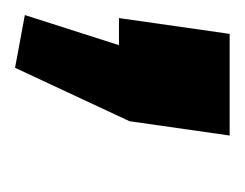

<svg xmlns="http://www.w3.org/2000/svg" viewBox="-59 -132 325 255"><g transform="rotate(90 103.5 -4.5)"><path d="M156 -147 137 -14 66 138 -4 125 36 0H0L21 -147Z"/></g></svg>

Font: Pathway Extreme SemiCondensed
Style: Bold Italic
Weight: 700
Width: 4
Italic angle: -8°
Version: Version 1.001;gftools[0.9.26]